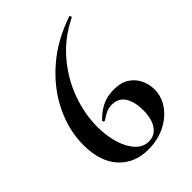

<svg xmlns="http://www.w3.org/2000/svg" viewBox="-198 -755 862 862"><g transform="rotate(-45 232.5 -324.0)"><path d="M309 -288Q356 -288 384.5 -268.5Q413 -249 426.5 -219.5Q440 -190 440 -159Q440 -112 411.5 -72.5Q383 -33 335.5 -10Q288 13 230 13Q142 13 89.5 -45Q37 -103 37 -207Q37 -301 80.5 -391Q124 -481 205.5 -552Q287 -623 400 -661Q404 -662 406 -657Q408 -652 405 -650Q316 -606 257 -536Q198 -466 168.5 -384Q139 -302 139 -221Q139 -164 153.5 -116Q168 -68 194.5 -39.5Q221 -11 257 -11Q294 -11 316 -42Q338 -73 338 -130Q338 -181 318 -213.5Q298 -246 255 -246Q236 -246 220 -239Q204 -232 184 -218Q181 -215 176.5 -218.5Q172 -222 173 -225Q199 -253 232 -270.5Q265 -288 309 -288Z"/></g></svg>

Font: Cormorant Light
Style: Regular
Weight: 300
Designer: Christian Thalmann (Catharsis Fonts)
Foundry: Catharsis Fonts
Version: Version 4.000